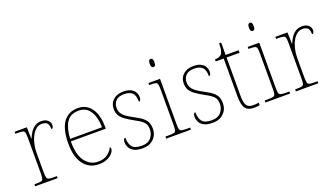

<svg xmlns="http://www.w3.org/2000/svg" viewBox="-64 -1246 3084 1765"><g transform="rotate(-20 1477.5 -364.0)"><path d="M49 0V-20H71Q101 -20 115.5 -24Q130 -28 134 -44.5Q138 -61 138 -98V-442Q138 -477 134 -492.5Q130 -508 114 -512Q98 -516 61 -516H43V-536H162L165 -424H167Q179 -453 196.5 -480.5Q214 -508 241 -526Q268 -544 306 -544Q344 -544 367 -524.5Q390 -505 390 -476Q390 -463 385 -453Q380 -443 369 -443Q369 -472 361.5 -488.5Q354 -505 339 -512Q324 -519 301 -519Q272 -519 247 -500Q222 -481 204 -448Q186 -415 176 -372.5Q166 -330 166 -284V-98Q166 -61 170.5 -44.5Q175 -28 189 -24Q203 -20 233 -20H268V0Z M671 10Q578 10 523.5 -60.5Q469 -131 469 -262Q469 -404 519 -473Q569 -542 662 -542Q745 -542 792.5 -475.5Q840 -409 840 -290V-276H498Q497 -146 545.5 -80.5Q594 -15 672 -15Q729 -15 764 -40.5Q799 -66 816 -103Q821 -100 823 -96Q825 -92 825 -85Q825 -68 807.5 -45.5Q790 -23 756 -6.5Q722 10 671 10ZM812 -300Q811 -397 773 -457Q735 -517 661 -517Q577 -517 541 -458Q505 -399 500 -300Z M1100 10Q1044 10 1013.5 -7Q983 -24 971 -48.5Q959 -73 959 -95Q959 -109 961.5 -118.5Q964 -128 968.5 -132.5Q973 -137 980 -137Q980 -80 1004.5 -47.5Q1029 -15 1100 -15Q1159 -15 1189 -50Q1219 -85 1219 -132Q1219 -156 1212 -175.5Q1205 -195 1184.5 -213Q1164 -231 1123 -252Q1065 -284 1031.5 -308.5Q998 -333 984 -359.5Q970 -386 970 -422Q970 -475 1007 -508.5Q1044 -542 1108 -542Q1153 -542 1180.5 -527Q1208 -512 1220 -489.5Q1232 -467 1232 -445Q1232 -426 1227 -415.5Q1222 -405 1211 -405Q1211 -470 1183 -493.5Q1155 -517 1105 -517Q1050 -517 1024 -489.5Q998 -462 998 -421Q998 -390 1013 -366.5Q1028 -343 1056.5 -323.5Q1085 -304 1125 -283Q1176 -257 1202 -233.5Q1228 -210 1237.5 -185.5Q1247 -161 1247 -131Q1247 -68 1206 -29Q1165 10 1100 10Z M1330 0V-20H1360Q1397 -20 1413 -24Q1429 -28 1433 -43.5Q1437 -59 1437 -94V-438Q1437 -475 1433 -491.5Q1429 -508 1414.5 -512Q1400 -516 1370 -516H1352V-536H1465V-94Q1465 -59 1469 -43.5Q1473 -28 1489.5 -24Q1506 -20 1542 -20H1572V0ZM1446 -658Q1436 -658 1429.5 -666Q1423 -674 1423 -698Q1423 -721 1429.5 -729.5Q1436 -738 1446 -738Q1457 -738 1463 -729.5Q1469 -721 1469 -698Q1469 -674 1463 -666Q1457 -658 1446 -658Z M1785 10Q1729 10 1698.5 -7Q1668 -24 1656 -48.5Q1644 -73 1644 -95Q1644 -109 1646.5 -118.5Q1649 -128 1653.5 -132.5Q1658 -137 1665 -137Q1665 -80 1689.5 -47.5Q1714 -15 1785 -15Q1844 -15 1874 -50Q1904 -85 1904 -132Q1904 -156 1897 -175.5Q1890 -195 1869.5 -213Q1849 -231 1808 -252Q1750 -284 1716.5 -308.5Q1683 -333 1669 -359.5Q1655 -386 1655 -422Q1655 -475 1692 -508.5Q1729 -542 1793 -542Q1838 -542 1865.5 -527Q1893 -512 1905 -489.5Q1917 -467 1917 -445Q1917 -426 1912 -415.5Q1907 -405 1896 -405Q1896 -470 1868 -493.5Q1840 -517 1790 -517Q1735 -517 1709 -489.5Q1683 -462 1683 -421Q1683 -390 1698 -366.5Q1713 -343 1741.5 -323.5Q1770 -304 1810 -283Q1861 -257 1887 -233.5Q1913 -210 1922.5 -185.5Q1932 -161 1932 -131Q1932 -68 1891 -29Q1850 10 1785 10Z M2186 10Q2128 10 2103.5 -24Q2079 -58 2079 -141V-511H2001V-531Q2022 -531 2037.5 -536.5Q2053 -542 2063 -551Q2073 -560 2080 -584Q2087 -608 2087 -657H2107V-536H2234V-511H2107V-132Q2107 -68 2125 -41.5Q2143 -15 2185 -15Q2202 -15 2214.5 -16Q2227 -17 2243 -20V5Q2227 8 2213.5 9Q2200 10 2186 10Z M2301 0V-20H2331Q2368 -20 2384 -24Q2400 -28 2404 -43.5Q2408 -59 2408 -94V-438Q2408 -475 2404 -491.5Q2400 -508 2385.5 -512Q2371 -516 2341 -516H2323V-536H2436V-94Q2436 -59 2440 -43.5Q2444 -28 2460.5 -24Q2477 -20 2513 -20H2543V0ZM2417 -658Q2407 -658 2400.5 -666Q2394 -674 2394 -698Q2394 -721 2400.5 -729.5Q2407 -738 2417 -738Q2428 -738 2434 -729.5Q2440 -721 2440 -698Q2440 -674 2434 -666Q2428 -658 2417 -658Z M2599 0V-20H2621Q2651 -20 2665.5 -24Q2680 -28 2684 -44.5Q2688 -61 2688 -98V-442Q2688 -477 2684 -492.5Q2680 -508 2664 -512Q2648 -516 2611 -516H2593V-536H2712L2715 -424H2717Q2729 -453 2746.5 -480.5Q2764 -508 2791 -526Q2818 -544 2856 -544Q2894 -544 2917 -524.5Q2940 -505 2940 -476Q2940 -463 2935 -453Q2930 -443 2919 -443Q2919 -472 2911.5 -488.5Q2904 -505 2889 -512Q2874 -519 2851 -519Q2822 -519 2797 -500Q2772 -481 2754 -448Q2736 -415 2726 -372.5Q2716 -330 2716 -284V-98Q2716 -61 2720.5 -44.5Q2725 -28 2739 -24Q2753 -20 2783 -20H2818V0Z"/></g></svg>

Font: Noto Serif Bengali Thin
Style: Regular
Weight: 250
Version: Version 2.003